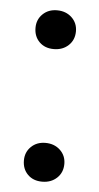

<svg xmlns="http://www.w3.org/2000/svg" viewBox="-44 -537 299 577"><g transform="rotate(5 105.5 -248.5)"><path d="M45 -49Q45 -74 62 -90.5Q79 -107 105 -107Q132 -107 149.5 -90.5Q167 -74 167 -49Q167 -23 149.5 -6.5Q132 10 105 10Q78 10 61.5 -6.5Q45 -23 45 -49ZM45 -449Q45 -474 62 -490.5Q79 -507 105 -507Q132 -507 149.5 -490.5Q167 -474 167 -449Q167 -423 149.5 -406.5Q132 -390 105 -390Q78 -390 61.5 -406.5Q45 -423 45 -449Z"/></g></svg>

Font: Fahkwang Medium
Style: Regular
Weight: 500
Version: Version 1.000; ttfautohint (v1.6)